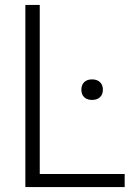

<svg xmlns="http://www.w3.org/2000/svg" viewBox="-20 -760 530 780"><path d="M83 0V-740H141.5V-53H486.5V0ZM354 -354Q333.5 -354 322 -365.2Q310.5 -376.5 310.5 -395.5Q310.5 -415 322 -426.2Q333.5 -437.5 354 -437.5Q374.5 -437.5 386.2 -426.2Q398 -415 398 -395.5Q398 -376.5 386.2 -365.2Q374.5 -354 354 -354Z"/></svg>

Font: Encode Sans SemiCondensed Light
Style: Regular
Weight: 300
Width: 4
Designer: Multiple Designers
Foundry: Impallari Type
Version: Version 3.002